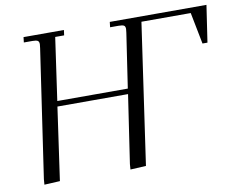

<svg xmlns="http://www.w3.org/2000/svg" viewBox="-77 -804 1124 910"><g transform="rotate(-10 485.0 -349.0)"><path d="M65.9 3.9 67.9 -22 158.2 -637.2Q160.2 -650.9 160.2 -655.8Q160.2 -668.5 153.3 -672.6Q146.5 -676.8 127.9 -676.8H86.9L89.8 -702.1H284.2L280.8 -676.8H237.8L194.8 -376H534.2L573.2 -637.2Q575.2 -650.9 575.2 -655.8Q575.2 -668.5 568.4 -672.6Q561.5 -676.8 543 -676.8H502L504.9 -702.1H970.2L943.8 -524.9H919.9L890.1 -676.8H652.8L555.2 0L480 3.9L481.9 -22L530.8 -350.1H190.9L141.1 0Z"/></g></svg>

Font: Dihjauti
Style: Italic
Weight: 400
Italic angle: -9°
Designer: T. Christopher White
Version: Version 3.0.0